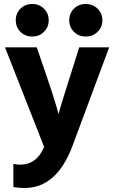

<svg xmlns="http://www.w3.org/2000/svg" viewBox="-20 -744 572 962"><path d="M141.5 -724Q177 -724 200.5 -700.5Q224 -677 224 -642.5Q224 -608 200.5 -584.5Q177 -561 141.5 -561Q106 -561 82.5 -584.5Q59 -608 59 -642.5Q59 -677 82.5 -700.5Q106 -724 141.5 -724ZM409.5 -724Q445 -724 469 -700.5Q493 -677 493 -642.5Q493 -608 469 -584.5Q445 -561 409.5 -561Q374 -561 350.5 -584.5Q327 -608 327 -642.5Q327 -677 350.5 -700.5Q374 -724 409.5 -724ZM103 198Q72 198 47 193V77Q63 81 81 81Q164 81 201 -8L5 -507H164Q261 -229 273 -172Q286 -221 377 -507H527L344 -15Q265 198 103 198Z"/></svg>

Font: Hind Mysuru
Style: Bold
Weight: 700
Designer: Manushi Parikh, Hitesh Malaviya
Foundry: Indian Type Foundry
Version: Version 0.703;PS 1.0;hotconv 1.0.86;makeotf.lib2.5.63406